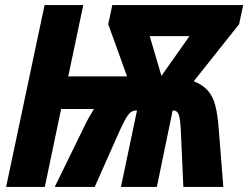

<svg xmlns="http://www.w3.org/2000/svg" viewBox="-20 -734 975 754"><path d="M4 0 155 -714H307L248 -434H479L405 -639L421 -714H935L919 -639L741 -415Q776 -401 796 -378.5Q816 -356 825.5 -319.5Q835 -283 839 -227L857 0H700L691 -202Q689 -261 683 -280.5Q677 -300 661 -300H658L596 0H455L518 -300H514Q502 -300 492 -292Q482 -284 469 -259.5Q456 -235 435 -187L352 0H195L307 -229Q318 -253 328.5 -271.5Q339 -290 349 -306H220L156 0ZM614 -436 724 -592H568Z"/></svg>

Font: Noto Sans Condensed ExtraBold
Style: Italic
Weight: 800
Width: 3
Italic angle: -12°
Designer: Monotype Design Team
Foundry: Monotype Imaging Inc.
Version: Version 2.013; ttfautohint (v1.8.4.7-5d5b)